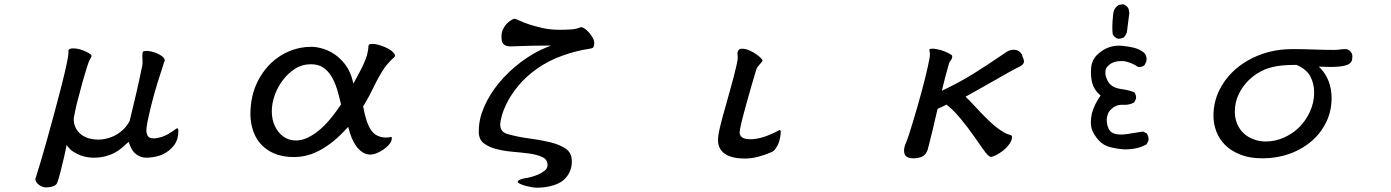

<svg xmlns="http://www.w3.org/2000/svg" viewBox="-20 -707 6540 903"><path d="M649.4 -445.8 650.4 -413.6Q650.4 -402.3 647.9 -392.6Q633.3 -321.3 618.7 -259.3L589.8 -138.2Q576.7 -113.3 558.1 -96.4Q539.6 -79.6 519.5 -69.3Q491.7 -55.2 459.5 -51.3Q450.7 -50.3 440.9 -50.3Q421.4 -50.3 400.4 -55.7Q356.4 -67.9 336.9 -104Q326.7 -123 326.7 -149.4V-149.9Q334.5 -192.9 341.8 -221.7Q349.6 -252 361.8 -296.9Q365.7 -314 379.4 -359.4L388.7 -390.1Q396.5 -415 400.4 -422.9Q402.3 -426.8 405.3 -431.2Q410.6 -439.9 410.6 -445.3L407.7 -449.7Q401.4 -456.5 384.8 -463.9Q373 -469.7 356.9 -474.6Q340.8 -479.5 323.7 -479.5Q305.7 -479.5 301.3 -469.7Q301.3 -467.8 301.8 -466.3Q302.2 -463.4 302.2 -460Q302.2 -434.6 269 -302.2Q254.4 -244.1 236.3 -178.2L201.7 -52.2Q175.3 43 148.9 126.5Q146.5 132.3 146.5 136.7Q146.5 142.1 149.4 147Q154.8 156.2 163.3 162.6Q171.9 168.9 180.9 171.6Q189.9 174.3 193.4 174.3Q243.7 174.3 250.5 148.9Q263.2 112.3 283.2 23.4L291.5 -15.6L293.5 -25.4L299.3 -17.1L309.1 -5.9Q317.9 2.4 326.7 7.8Q357.9 27.3 391.6 32.2Q407.7 34.7 418.9 34.7Q450.7 34.7 475.6 28.1Q500.5 21.5 520 11Q539.6 0.5 553.7 -12.2Q568.4 -24.9 585 -40L587.4 -33.7Q590.8 -22 597.2 -9.8Q609.9 16.1 637.2 28.3Q651.4 34.7 671.9 34.7Q688 34.7 713.4 29.5Q738.8 24.4 761.7 9.8Q785.2 -4.4 802.2 -28.8Q818.8 -53.2 818.8 -91.8Q818.8 -100.1 816.4 -102.5L814.9 -103Q814.5 -103 813 -103Q808.6 -103 802.7 -97.2Q766.6 -71.3 742.9 -63.7Q719.2 -56.2 702.6 -56.2Q682.1 -56.2 674.8 -67.9Q668.5 -79.1 668.5 -93.5Q668.5 -107.9 673.3 -132.3Q690.4 -217.3 719.7 -314Q742.2 -386.2 749.5 -407.2Q750 -412.6 753.4 -418Q754.9 -419.9 754.9 -421.9Q754.9 -423.8 754.4 -425.3Q753.4 -437 731 -449.7Q709.5 -461.9 683.1 -466.3Q675.8 -467.8 672.1 -467.8Q668.5 -467.8 666 -467.3Q660.6 -467.3 654.8 -465.3Q651.4 -464.4 650.4 -458.5Q649.4 -452.6 649.4 -445.8Z M1444.3 -486.8Q1388.7 -486.8 1339.4 -465.8Q1264.2 -433.6 1216.3 -365.2Q1168 -296.4 1159.7 -209.5Q1157.7 -190.9 1157.7 -173.8Q1157.7 -141.6 1164.6 -112.8Q1177.2 -58.6 1212.4 -23.4Q1235.4 -0.5 1267.1 13.7Q1307.6 31.7 1362.3 31.7Q1428.7 31.7 1491.2 -3.9Q1553.7 -39.6 1611.8 -104.5L1617.2 -110.4Q1622.6 -91.8 1626.2 -80.6Q1629.9 -69.3 1634.3 -58.1Q1643.6 -36.1 1656.2 -18.6Q1668.9 -1.5 1685.3 9.3Q1701.7 20 1722.7 20Q1742.7 20 1771 3.9Q1797.9 -11.2 1813 -31.2Q1822.8 -44.4 1822.8 -56.6Q1822.8 -62 1820.3 -63Q1819.8 -63 1818.4 -63Q1816.9 -63 1811 -61.5Q1805.2 -60.1 1796.9 -60.1Q1750.5 -60.1 1726.3 -93.5Q1702.1 -127 1688 -206.1Q1716.8 -253.9 1738.8 -300.3Q1760.7 -346.7 1789.1 -389.2Q1791.5 -393.1 1796.9 -399.2Q1802.2 -405.3 1808.1 -412.1Q1821.3 -427.2 1832 -436Q1837.9 -440.9 1837.9 -445.8Q1837.9 -452.1 1828.6 -461.4Q1824.7 -465.3 1819.8 -469.2Q1806.6 -478.5 1788.6 -486.3Q1754.4 -500.5 1731 -500.5Q1718.8 -500.5 1715.3 -496.6L1713.4 -493.7Q1712.4 -470.7 1706.1 -448.2Q1694.3 -409.2 1668.5 -362.8Q1657.2 -342.8 1642.1 -314L1639.2 -325.2Q1628.9 -368.2 1606.9 -398.9Q1574.7 -443.4 1529.3 -465.8Q1515.1 -473.1 1500 -477.5Q1470.2 -486.8 1444.3 -486.8ZM1372.1 -46.4Q1329.1 -46.4 1298.8 -76.7Q1276.9 -98.6 1266.1 -130.9Q1258.3 -155.8 1258.3 -184.6Q1258.3 -219.7 1271.7 -258.3Q1285.2 -296.9 1309.6 -329.3Q1334 -361.8 1367.4 -383.3Q1400.9 -404.8 1442.4 -404.8Q1477.1 -404.8 1500 -389.2Q1522.9 -374 1538.3 -348.6Q1553.7 -323.2 1564.5 -289.6Q1574.7 -255.9 1584 -215.8Q1542.5 -153.8 1505.4 -116.7Q1466.8 -78.1 1427.2 -59.6Q1399.4 -46.4 1372.1 -46.4Z M2231.9 -91.3Q2231.9 -87.4 2231.9 -83Q2232.9 -50.3 2255.9 -32.7Q2280.3 -14.6 2314.9 -5.9Q2350.6 3.4 2391.8 6.8Q2433.1 10.3 2469.2 15.1Q2505.4 20 2529.3 31.2Q2555.2 43 2555.2 68.4Q2555.2 86.4 2539.1 97.7Q2524.4 108.4 2506.1 116Q2487.8 123.5 2461.4 129.4H2460.9Q2459.5 129.4 2451.4 130.9Q2443.4 132.3 2437 133.8Q2418 139.2 2415 147Q2415 147.5 2414.6 149.4L2416 151.4Q2419.9 155.3 2432.6 160.6Q2453.1 168.9 2481 173.3Q2495.6 175.8 2504.4 175.8Q2537.6 175.8 2566.4 168.9Q2611.3 159.2 2636.2 134.3Q2669.4 101.1 2669.4 52.2Q2669.4 10.7 2639.2 -8.8Q2609.4 -28.3 2564.5 -38.8Q2519.5 -49.3 2466.8 -56.2Q2414.1 -63 2366.7 -76.7Q2352.1 -81.1 2343.8 -89.4L2340.8 -93.3Q2332.5 -104 2332.5 -123Q2332.5 -134.3 2340.1 -162.6Q2347.7 -190.9 2366.7 -228Q2385.7 -265.1 2419.9 -306.2Q2454.1 -347.2 2506.3 -384.3Q2559.6 -421.9 2624 -444.8Q2688.5 -468.3 2749.5 -477.1Q2763.2 -479 2769 -482.9Q2773.9 -485.8 2774.9 -506.8Q2774.9 -520 2760.3 -541Q2747.1 -559.6 2730 -572.3Q2719.7 -579.1 2712.9 -579.6Q2689.9 -569.8 2663.8 -568.4Q2637.7 -566.9 2613.3 -566.9Q2567.9 -566.9 2531.2 -575.2Q2460.4 -591.8 2423.8 -609.9Q2406.2 -618.7 2396.5 -618.7Q2392.1 -617.2 2386.7 -613.8Q2376 -607.9 2365 -597.2Q2354 -586.4 2346.2 -570.6Q2338.4 -554.7 2338.4 -534.2Q2338.4 -525.9 2339.8 -517.1Q2341.3 -505.9 2348.1 -499.5Q2358.9 -488.8 2381.3 -488.8Q2384.3 -488.8 2409.7 -489.7Q2482.4 -492.7 2548.8 -492.7H2571.3L2550.3 -484.4Q2488.3 -459 2430.2 -415.3Q2372.1 -371.6 2327.1 -317.4Q2282.2 -263.2 2255.9 -202.1Q2231.9 -146 2231.9 -91.3Z M3651.9 -89.4Q3649.9 -95.7 3647.5 -95.7Q3647 -95.7 3646.5 -95.7Q3639.6 -92.8 3631.8 -87.9Q3590.3 -67.4 3561.5 -59.8Q3532.7 -52.2 3510.7 -52.2Q3482.9 -52.2 3471.2 -60.5Q3458.5 -68.8 3458.5 -84Q3458.5 -103.5 3489.7 -216.8Q3502.4 -262.7 3515.6 -308.1L3536.6 -378.9Q3539.1 -387.7 3545.2 -395Q3551.3 -402.3 3555.2 -406.7Q3566.4 -418.5 3566.4 -422.4Q3566.4 -424.3 3563 -428.5Q3559.6 -432.6 3555.4 -437Q3551.3 -441.4 3542.5 -447.8Q3524.9 -460.9 3505.6 -469.5Q3486.3 -478 3469.2 -478Q3454.6 -478 3449.7 -464.4Q3448.2 -460 3448.2 -456.8Q3448.2 -453.6 3449 -449.2Q3449.7 -444.8 3449.7 -439Q3449.7 -433.1 3449.2 -427.7Q3446.8 -408.2 3430.7 -345.7Q3422.4 -313.5 3412.1 -277.3Q3383.8 -178.2 3378.9 -158.9Q3374 -139.6 3372.1 -132.3Q3370.1 -124 3365.7 -106.9Q3356.9 -70.3 3356.9 -47.9Q3356.9 -6.3 3388.7 16.1Q3420.4 38.6 3483.4 38.6Q3514.2 38.6 3545.4 30.3Q3574.7 22.9 3607.9 8.8Q3618.2 4.4 3626.5 -6.3Q3643.1 -27.3 3648.9 -60.1Q3651.9 -75.2 3651.9 -89.4Z M4458.5 -443.4Q4458.5 -447.8 4441.4 -456.8Q4424.3 -465.8 4402.8 -471.9Q4381.3 -478 4363.8 -478Q4352.5 -478 4351.1 -474.1Q4351.1 -473.6 4351.1 -473.1Q4351.1 -472.7 4351.6 -470.2Q4353.5 -459 4353.5 -453.6Q4353.5 -443.8 4352.1 -435.5Q4338.9 -360.4 4296.4 -210.9Q4284.7 -169.4 4273.9 -134.8L4254.9 -73.7Q4246.1 -47.4 4241.2 -36.1Q4231.9 -15.6 4231.9 1Q4231.9 18.6 4240.7 27.3Q4251 37.6 4275.9 37.6Q4300.8 37.6 4318.8 28.3Q4335.9 19.5 4343.3 -3.9Q4354 -44.4 4365.2 -90.8Q4383.8 -168 4389.6 -195.3Q4401.4 -201.2 4412.1 -205.6Q4422.9 -210 4428.2 -213.4L4430.7 -215.3Q4461.9 -191.9 4495.8 -151.4Q4529.8 -110.8 4568.8 -55.2Q4610.8 7.3 4624.5 21Q4634.3 30.8 4640.6 30.8Q4648.4 30.8 4665 22.5Q4682.1 13.7 4698.7 0.5Q4715.3 -12.7 4727.5 -30Q4739.7 -47.4 4739.7 -63.5Q4739.7 -67.4 4737.3 -69.3Q4734.9 -71.3 4730 -72.8L4716.8 -77.1Q4709 -80.1 4701.2 -85Q4667 -103 4617.7 -152.3Q4601.1 -168.5 4575.2 -196.3Q4549.3 -224.1 4540.5 -233.2Q4531.7 -242.2 4521 -252Q4608.9 -300.8 4637.2 -317.4Q4746.6 -380.4 4779.3 -396Q4780.8 -397 4781.7 -397.5Q4795.9 -406.2 4795.9 -418Q4795.9 -427.2 4787.6 -444.3V-445.3Q4787.6 -451.2 4777.8 -461.4Q4765.6 -473.1 4749 -473.1Q4736.3 -473.1 4724.9 -468.5Q4713.4 -463.9 4705.1 -456.5H4704.6Q4619.6 -398.4 4559.1 -360.8Q4487.3 -316.9 4418 -284.2L4409.7 -280.3Q4418.5 -317.4 4425.3 -343.3Q4432.1 -369.1 4442.9 -407.2Q4445.3 -416 4452.6 -424.8Q4458.5 -431.2 4458.5 -443.4Z M5256.8 -214.4 5269.5 -213.9Q5293.9 -213.9 5314 -225.1L5322.8 -242.2Q5323.2 -244.6 5323.2 -247.1Q5323.2 -262.2 5314.9 -272.9Q5287.6 -283.7 5256.3 -287.6Q5219.2 -292.5 5201.7 -310.1Q5188 -323.7 5181.2 -347.7Q5178.7 -357.4 5178.7 -363.8Q5178.7 -370.1 5179.2 -375Q5181.2 -387.2 5191.9 -397.9Q5207.5 -413.6 5233.9 -418.5Q5243.7 -419.9 5253.4 -419.9Q5271.5 -419.9 5289.1 -413.6Q5314.9 -404.8 5332.5 -392.1Q5335 -391.6 5339.4 -391.6Q5343.8 -391.6 5350.3 -393.6Q5356.9 -395.5 5362.8 -400.4L5371.6 -418.5Q5372.6 -423.3 5372.6 -428.7Q5372.6 -445.8 5361.3 -458.5Q5340.3 -475.6 5314.2 -482.2Q5288.1 -488.8 5256.3 -491.7Q5249 -492.2 5241.7 -492.2Q5218.8 -492.2 5196.8 -484.9Q5168.5 -475.6 5141.6 -450.7Q5115.7 -426.8 5111.8 -389.2Q5110.8 -377.4 5110.8 -368.2Q5110.8 -340.8 5116.7 -317.4Q5125 -284.7 5153.3 -260.3L5156.2 -257.8Q5125.5 -213.4 5115.7 -174.8Q5110.4 -152.8 5110.4 -132.1Q5110.4 -111.3 5117.2 -93.3Q5127 -69.8 5147.9 -46.4Q5168.5 -23.4 5201.7 -14.9Q5234.9 -6.3 5269.5 -4.4Q5299.3 -4.4 5324.7 -10Q5350.1 -15.6 5372.6 -28.3L5381.3 -45.9Q5381.8 -48.8 5381.8 -51.3Q5381.8 -67.4 5373 -79.6L5356 -88.4Q5323.2 -82.5 5282.2 -76.7Q5265.6 -74.2 5254.4 -74.2Q5223.6 -74.2 5209 -84Q5190.4 -96.7 5186 -129.9Q5185.1 -136.7 5185.1 -140.1Q5185.1 -143.6 5185.3 -147.7Q5185.5 -151.9 5186.8 -158.4Q5188 -165 5190.4 -170.9Q5195.3 -183.1 5205.1 -192.4Q5227.1 -214.4 5256.8 -214.4ZM5241.7 -524.9Q5253.4 -524.9 5265.1 -530.8Q5274.4 -540.5 5279.8 -554.7L5291.5 -646.5L5287.6 -666.5Q5278.3 -682.6 5262.2 -687L5242.7 -684.1Q5217.8 -669.9 5215.3 -639.2Q5211.4 -602.5 5211.4 -580.3Q5211.4 -558.1 5213.4 -545.4Q5223.6 -528.3 5238.8 -524.9Q5240.2 -524.9 5241.7 -524.9Z M6182.1 -393.6Q6215.3 -392.1 6235.4 -392.1Q6293 -392.1 6316.9 -402.3Q6331.5 -408.7 6336.4 -418.5Q6340.3 -427.2 6340.3 -438.5Q6340.3 -440.9 6340.3 -442.9V-443.4Q6340.3 -452.1 6336.4 -458Q6332.5 -464.8 6327.4 -468.8Q6322.3 -472.7 6317.6 -474.4Q6313 -476.1 6311.5 -476.1Q6294.4 -476.1 6285.2 -474.6Q6270 -472.2 6252.2 -472.2Q6234.4 -472.2 6210.4 -472.7Q6186.5 -473.1 6160.6 -474.1Q6108.9 -476.1 6057.6 -476.1Q5941.4 -476.1 5846.7 -421.4Q5806.2 -397.9 5774.4 -366.2Q5737.3 -329.1 5714.8 -283.2Q5687 -226.6 5687 -162.1Q5687 -125 5700.4 -89.1Q5713.9 -53.2 5741.9 -25.1Q5770 2.9 5813.7 20.3Q5857.4 37.6 5918 37.6Q5985.4 37.6 6044.4 16.6Q6115.7 -9.3 6164.6 -58.1Q6196.8 -90.3 6217.3 -132.3Q6242.7 -184.6 6242.7 -247.1Q6242.7 -287.1 6229 -324.2Q6214.8 -360.8 6190.4 -385.7ZM6141.1 -182.6Q6112.3 -118.7 6056.2 -80.6Q6037.6 -68.4 6017.6 -59.6Q5976.6 -41.5 5932.6 -41.5Q5902.3 -41.5 5876 -51.8Q5820.8 -72.3 5798.8 -124Q5787.6 -150.4 5787.6 -182.6Q5787.6 -227.5 5807.1 -266.6Q5835.9 -324.2 5891.1 -360.4Q5908.7 -371.6 5928.2 -379.9Q5961.4 -394 6008.3 -398.9Q6038.1 -401.9 6076.2 -401.9H6077.1Q6125.5 -381.3 6143.1 -346.7Q6151.9 -329.6 6156.2 -311.5Q6160.6 -293.5 6160.6 -271.5Q6160.6 -249.5 6155.8 -226.6Q6150.9 -203.6 6141.1 -182.6Z"/></svg>

Font: Bakudai
Style: Light
Weight: 300
Version: Version 1.48